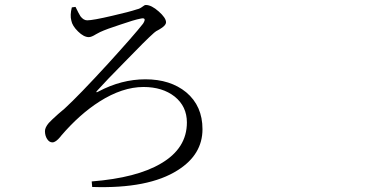

<svg xmlns="http://www.w3.org/2000/svg" viewBox="-20 -741 1540 782"><path d="M355.5 20.5 353.5 -2Q537.1 -16.6 635.7 -75.2Q741.2 -136.7 741.2 -242.2Q741.2 -307.6 691.4 -347.7Q641.6 -386.7 564.5 -386.7Q478.5 -386.7 384.8 -327.1Q303.7 -275.4 228.5 -187.5Q227.5 -186.5 225.6 -183.6Q207 -161.1 193.4 -161.1Q180.7 -161.1 171.9 -174.8Q163.1 -188.5 163.1 -207Q163.1 -221.7 178.7 -240.2Q188.5 -251 216.8 -276.4Q234.4 -291 243.2 -298.8Q300.8 -351.6 419.9 -481.4Q528.3 -600.6 562.5 -644.5Q580.1 -671.9 551.8 -665Q526.4 -660.2 469.7 -640.6Q415 -623 387.7 -610.4Q381.8 -607.4 371.1 -601.6Q352.5 -589.8 341.8 -589.8Q321.3 -589.8 297.9 -612.8Q274.4 -635.7 270.5 -657.2Q264.6 -678.7 272.5 -710.9L287.1 -712.9L288.1 -711.9Q300.8 -685.5 307.6 -674.8Q320.3 -658.2 335 -658.2Q358.4 -658.2 437.5 -676.8Q505.9 -692.4 538.1 -703.1Q548.8 -705.1 560.5 -713.9Q568.4 -720.7 574.2 -720.7Q596.7 -720.7 626.5 -694.3Q656.2 -668 656.2 -650.4Q656.2 -636.7 628.9 -621.1Q613.3 -613.3 607.4 -607.4Q574.2 -578.1 489.3 -490.2Q411.1 -411.1 377.9 -374Q371.1 -367.2 372.6 -365.7Q374 -364.3 380.9 -368.2Q474.6 -418 572.3 -418Q673.8 -418 738.3 -365.2Q804.7 -309.6 804.7 -214.8Q804.7 -111.3 704.1 -47.9Q585 28.3 355.5 20.5Z"/></svg>

Font: Bpmf GenRyu Min R
Style: R
Weight: 400
Foundry: But Ko
Version: Version 1.320